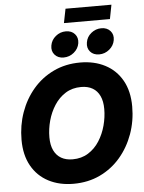

<svg xmlns="http://www.w3.org/2000/svg" viewBox="-68 -1133 895 1196"><g transform="rotate(-5 379.5 -534.5)"><path d="M342.8 10.7Q254.4 10.7 186.8 -24.7Q119.1 -60.1 81.3 -127.4Q43.5 -194.8 43.5 -290Q43.5 -379.9 72 -460.7Q100.6 -541.5 153.8 -604Q207 -666.5 282 -702.4Q356.9 -738.3 449.2 -738.3Q537.1 -738.3 604.7 -703.1Q672.4 -668 710.4 -600.6Q748.5 -533.2 748.5 -437Q748.5 -346.7 719.5 -265.9Q690.4 -185.1 637 -122.6Q583.5 -60.1 509 -24.7Q434.6 10.7 342.8 10.7ZM350.6 -141.6Q406.2 -141.6 448.2 -168Q490.2 -194.3 518.1 -238Q545.9 -281.7 559.8 -333.7Q573.7 -385.7 573.7 -437Q573.7 -485.4 558.1 -518.6Q542.5 -551.8 513.2 -568.8Q483.9 -585.9 441.9 -585.9Q386.2 -585.9 344.2 -559.6Q302.2 -533.2 274.2 -489.7Q246.1 -446.3 231.9 -394.3Q217.8 -342.3 217.8 -291Q217.8 -242.2 233.6 -209Q249.5 -175.8 279.1 -158.7Q308.6 -141.6 350.6 -141.6ZM572.3 -778.3Q536.1 -778.3 516.1 -801.5Q496.1 -824.7 502 -858.9Q507.3 -893.6 535.4 -916.5Q563.5 -939.5 599.1 -939.5Q634.8 -939.5 655.3 -916.5Q675.8 -893.6 669.9 -858.9Q664.1 -824.7 636 -801.5Q607.9 -778.3 572.3 -778.3ZM350.1 -778.3Q314.5 -778.3 294.2 -801.5Q273.9 -824.7 279.8 -858.9Q285.6 -893.6 313.5 -916.5Q341.3 -939.5 377 -939.5Q413.1 -939.5 433.3 -916.5Q453.6 -893.6 448.2 -858.9Q442.4 -824.7 414.3 -801.5Q386.2 -778.3 350.1 -778.3ZM674.8 -1080.1 657.7 -991.7H370.1L387.7 -1080.1Z"/></g></svg>

Font: Inter 24pt ExtraBold
Style: Italic
Weight: 800
Italic angle: -9.3988°
Designer: Rasmus Andersson
Foundry: rsms
Version: Version 4.001;git-66647c0bb